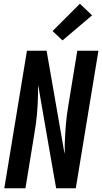

<svg xmlns="http://www.w3.org/2000/svg" viewBox="-20 -1006 546 1026"><path d="M3 0 124 -735H229L325 -184Q326 -188 325.5 -193Q325 -198 326 -202V-239Q328 -289 332 -339.5Q336 -390 345 -441L393 -735H506L385 0H280L248 -182L184 -551Q183 -547 183.5 -542Q184 -537 183 -533V-496Q182 -446 177.5 -395.5Q173 -345 164 -294L116 0ZM314 -790 261 -840 407 -986 472 -924Z"/></svg>

Font: Iosevka SS18
Style: Bold Italic
Weight: 700
Italic angle: -9°
Monospace: yes
Designer: Belleve Invis
Foundry: Belleve Invis
Version: Version 25.1.1; ttfautohint (v1.8.4)